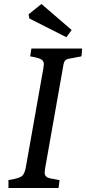

<svg xmlns="http://www.w3.org/2000/svg" viewBox="-20 -934 428 954"><path d="M310 -749 126 -842 122 -863 186 -914 336 -785ZM195 -592 198 -615Q198 -631 184.5 -639Q171 -647 130 -654L136 -693H388L385 -654L321 -642Q300 -638 296 -616L205 -102Q202 -86 202 -76Q202 -53 229 -48L276 -39L271 0H22V-39Q76 -48 89 -59Q102 -70 108 -101Z"/></svg>

Font: Poly
Style: Italic
Weight: 400
Italic angle: -10°
Designer: Nicolas Silva
Foundry: Jose Nicolas Silva Schwarzenberg
Version: Version 1.003